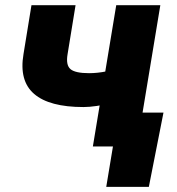

<svg xmlns="http://www.w3.org/2000/svg" viewBox="-20 -566 685 742"><path d="M302.7 -152.3Q170.9 -152.3 112.1 -202.9Q53.2 -253.4 70.8 -356.9L101.6 -545.9H272L241.2 -356.9Q233.9 -314.5 252.4 -298.8Q271 -283.2 324.2 -283.2Q356.4 -283.2 391.6 -290.3Q426.8 -297.4 470.2 -311.5L448.7 -180.7Q434.1 -174.3 408.2 -167.5Q382.3 -160.6 353.8 -156.5Q325.2 -152.3 302.7 -152.3ZM338.9 0 429.2 -545.9H599.6L509.3 0ZM390.6 156.2 416.5 0H372.1L394 -130.9H611.8L555.2 156.2Z"/></svg>

Font: Inter ExtraBold
Style: Italic
Weight: 800
Italic angle: -9.3988°
Designer: Rasmus Andersson
Foundry: rsms
Version: Version 4.001;git-66647c0bb